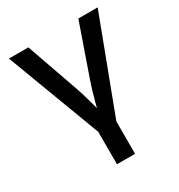

<svg xmlns="http://www.w3.org/2000/svg" viewBox="-176 -660 917 983"><g transform="rotate(-30 283.0 -168.5)"><path d="M231.4 17.6 21 -541H135.7L243.2 -235.4Q260.3 -186 273.2 -136.5Q286.1 -86.9 299.8 -38.1H268.6Q282.2 -86.9 294.9 -136.2Q307.6 -185.5 324.7 -235.4L431.2 -541H545.4L334.5 17.6ZM229.5 204.1V-3.9H336.4V204.1Z"/></g></svg>

Font: Inter 17pt Medium
Style: Regular
Weight: 500
Version: Version 4.001;git-66647c0bb